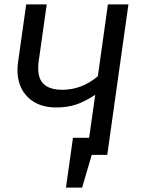

<svg xmlns="http://www.w3.org/2000/svg" viewBox="-20 -709 647 879"><path d="M568 -689 471 0H400L356 150H282L314 -78H388L416 -275Q369 -244 328.5 -230.5Q288 -217 237 -217Q156 -217 108 -263.5Q60 -310 60 -389Q60 -408 63 -427L100 -689H194L157 -428Q155 -417 155 -396Q155 -345 183 -321.5Q211 -298 265 -298Q355 -298 428 -360L474 -689Z"/></svg>

Font: Fira Sans
Style: Italic
Weight: 400
Italic angle: -8°
Designer: bBox Type GmbH & Carrois Corporate GbR & Edenspiekermann AG
Foundry: bBox Type GmbH & Carrois Corporate GbR & Edenspiekermann AG
Version: Version 4.301